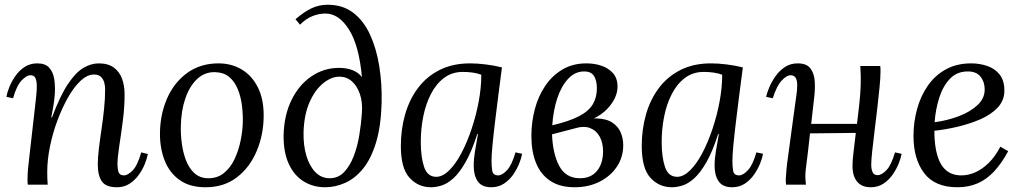

<svg xmlns="http://www.w3.org/2000/svg" viewBox="-20 -778 4307 809"><path d="M473 11Q426 11 409 -14Q392 -39 392 -85Q392 -113 396.5 -151Q401 -189 407.5 -232Q414 -275 418.5 -319Q423 -363 423 -403Q423 -415 419.5 -429Q416 -443 406 -453.5Q396 -464 376 -464Q348 -464 320 -438Q292 -412 267 -368Q242 -324 222 -270.5Q202 -217 190.5 -160.5Q179 -104 179 -53Q179 -38 179.5 -25.5Q180 -13 181 0H97Q96 -7 96 -12.5Q96 -18 96 -26Q96 -43 98 -65.5Q100 -88 104.5 -125.5Q109 -163 116 -226Q123 -285 126.5 -318Q130 -351 132 -368.5Q134 -386 134.5 -395.5Q135 -405 135 -416Q135 -434 130 -447.5Q125 -461 108 -461Q92 -461 71 -439Q50 -417 35 -364L7 -370Q10 -388 19.5 -411.5Q29 -435 45 -458Q61 -481 84 -496Q107 -511 137 -511Q171 -511 187.5 -492.5Q204 -474 208.5 -445Q213 -416 211 -383Q209 -355 204.5 -329Q200 -303 196 -283H199Q233 -374 266 -423.5Q299 -473 331.5 -492Q364 -511 396 -511Q436 -511 460 -493Q484 -475 494.5 -445.5Q505 -416 505 -381Q505 -326 497.5 -268.5Q490 -211 482.5 -162.5Q475 -114 475 -85Q475 -67 479.5 -53Q484 -39 502 -39Q519 -39 539.5 -60.5Q560 -82 575 -136L603 -129Q600 -112 590.5 -88Q581 -64 565 -41.5Q549 -19 526 -4Q503 11 473 11Z M901 -511Q955 -511 998 -485.5Q1041 -460 1066 -411Q1091 -362 1091 -292Q1091 -212 1062 -142.5Q1033 -73 978.5 -31Q924 11 846 11Q780 11 737.5 -19Q695 -49 674.5 -100Q654 -151 654 -213Q654 -294 683.5 -362Q713 -430 768.5 -470.5Q824 -511 901 -511ZM886 -474Q842 -475 810 -444.5Q778 -414 760.5 -362Q743 -310 742 -246Q741 -212 746 -174Q751 -136 763.5 -103Q776 -70 798.5 -49Q821 -28 855 -27Q895 -26 923 -48.5Q951 -71 968 -107Q985 -143 993.5 -184Q1002 -225 1003 -261Q1004 -296 999.5 -333Q995 -370 982 -402Q969 -434 946 -453.5Q923 -473 886 -474Z M1350 11Q1299 11 1259 -14Q1219 -39 1196.5 -88Q1174 -137 1175 -209Q1177 -293 1208.5 -357Q1240 -421 1292.5 -456.5Q1345 -492 1409 -492Q1440 -492 1465 -482.5Q1490 -473 1505 -453Q1493 -586 1450.5 -653.5Q1408 -721 1351 -721Q1325 -721 1297.5 -710.5Q1270 -700 1244 -674L1225 -697Q1261 -728 1292.5 -743Q1324 -758 1361 -758Q1424 -758 1468 -724.5Q1512 -691 1539 -632.5Q1566 -574 1578 -499.5Q1590 -425 1588 -343Q1585 -244 1564 -176Q1543 -108 1509.5 -67Q1476 -26 1434.5 -7.5Q1393 11 1350 11ZM1369 -27Q1405 -27 1429.5 -52.5Q1454 -78 1470 -119Q1486 -160 1494 -209Q1502 -258 1505 -304Q1508 -349 1496 -383Q1484 -417 1462 -436Q1440 -455 1410 -455Q1376 -455 1341.5 -427Q1307 -399 1284 -346.5Q1261 -294 1259 -220Q1258 -165 1271 -121.5Q1284 -78 1309 -52.5Q1334 -27 1369 -27Z M1961 -511Q1991 -511 2027 -506.5Q2063 -502 2095 -494Q2087 -434 2079.5 -374.5Q2072 -315 2065.5 -261.5Q2059 -208 2055 -165.5Q2051 -123 2051 -99Q2051 -79 2054 -59Q2057 -39 2079 -39Q2096 -39 2116.5 -61Q2137 -83 2152 -136L2180 -130Q2177 -112 2167.5 -88.5Q2158 -65 2142 -42Q2126 -19 2103 -4Q2080 11 2050 11Q2010 11 1993 -14Q1976 -39 1976 -79Q1976 -108 1981.5 -142Q1987 -176 1994 -213H1991Q1967 -139 1941.5 -94.5Q1916 -50 1890.5 -27Q1865 -4 1841 3.5Q1817 11 1796 11Q1742 11 1705.5 -29Q1669 -69 1669 -163Q1669 -233 1687 -296Q1705 -359 1741.5 -407.5Q1778 -456 1833 -483.5Q1888 -511 1961 -511ZM1930 -475Q1885 -475 1851.5 -450Q1818 -425 1796 -382.5Q1774 -340 1763.5 -287.5Q1753 -235 1753 -180Q1753 -116 1767 -74.5Q1781 -33 1818 -33Q1845 -33 1872.5 -60Q1900 -87 1924 -132.5Q1948 -178 1967 -234.5Q1986 -291 1997 -350Q2008 -409 2008 -463Q1993 -469 1973 -472Q1953 -475 1930 -475Z M2401 11Q2339 11 2298.5 -16Q2258 -43 2238.5 -91.5Q2219 -140 2219 -205Q2219 -263 2233.5 -318Q2248 -373 2277.5 -416.5Q2307 -460 2350.5 -485.5Q2394 -511 2451 -511Q2485 -511 2514.5 -501Q2544 -491 2563 -469.5Q2582 -448 2582 -413Q2582 -365 2538 -318.5Q2494 -272 2395 -249L2398 -236L2306 -212Q2309 -130 2336.5 -78.5Q2364 -27 2424 -27Q2470 -27 2495.5 -58Q2521 -89 2521 -141Q2521 -176 2507 -202Q2493 -228 2466 -238.5Q2439 -249 2398 -236L2390 -259Q2452 -280 2493.5 -279Q2535 -278 2560 -261.5Q2585 -245 2595.5 -219.5Q2606 -194 2606 -166Q2606 -116 2579.5 -76Q2553 -36 2506.5 -12.5Q2460 11 2401 11ZM2307 -250Q2379 -267 2420 -288.5Q2461 -310 2478 -339Q2495 -368 2495 -406Q2495 -438 2483 -457.5Q2471 -477 2441 -477Q2403 -477 2374 -446Q2345 -415 2328 -363.5Q2311 -312 2307 -250Z M2976 -511Q3006 -511 3042 -506.5Q3078 -502 3110 -494Q3102 -434 3094.5 -374.5Q3087 -315 3080.5 -261.5Q3074 -208 3070 -165.5Q3066 -123 3066 -99Q3066 -79 3069 -59Q3072 -39 3094 -39Q3111 -39 3131.5 -61Q3152 -83 3167 -136L3195 -130Q3192 -112 3182.5 -88.5Q3173 -65 3157 -42Q3141 -19 3118 -4Q3095 11 3065 11Q3025 11 3008 -14Q2991 -39 2991 -79Q2991 -108 2996.5 -142Q3002 -176 3009 -213H3006Q2982 -139 2956.5 -94.5Q2931 -50 2905.5 -27Q2880 -4 2856 3.5Q2832 11 2811 11Q2757 11 2720.5 -29Q2684 -69 2684 -163Q2684 -233 2702 -296Q2720 -359 2756.5 -407.5Q2793 -456 2848 -483.5Q2903 -511 2976 -511ZM2945 -475Q2900 -475 2866.5 -450Q2833 -425 2811 -382.5Q2789 -340 2778.5 -287.5Q2768 -235 2768 -180Q2768 -116 2782 -74.5Q2796 -33 2833 -33Q2860 -33 2887.5 -60Q2915 -87 2939 -132.5Q2963 -178 2982 -234.5Q3001 -291 3012 -350Q3023 -409 3023 -463Q3008 -469 2988 -472Q2968 -475 2945 -475Z M3649 11Q3622 11 3605 -0.5Q3588 -12 3580 -32Q3572 -52 3572 -79Q3572 -102 3576.5 -138.5Q3581 -175 3586 -218L3393 -216Q3389 -178 3384.5 -139.5Q3380 -101 3375 -63Q3373 -44 3373.5 -29Q3374 -14 3376 0H3292Q3291 -7 3291 -12.5Q3291 -18 3291 -26Q3292 -43 3294 -65.5Q3296 -88 3301.5 -125.5Q3307 -163 3315 -226Q3323 -285 3327.5 -318Q3332 -351 3334.5 -368.5Q3337 -386 3338 -395.5Q3339 -405 3339 -416Q3340 -434 3334 -447.5Q3328 -461 3311 -461Q3295 -461 3274 -439Q3253 -417 3236 -364L3208 -370Q3212 -388 3222 -411.5Q3232 -435 3248.5 -458Q3265 -481 3288 -496Q3311 -511 3341 -511Q3379 -511 3395 -489.5Q3411 -468 3413 -434Q3415 -400 3410 -362Q3407 -336 3404 -309Q3401 -282 3398 -256H3591Q3597 -304 3601 -342Q3605 -380 3606.5 -417Q3608 -454 3605 -500H3689Q3690 -493 3690 -487.5Q3690 -482 3690 -474Q3690 -451 3686 -410.5Q3682 -370 3676.5 -322Q3671 -274 3665 -226Q3659 -178 3655 -140.5Q3651 -103 3651 -84Q3651 -66 3656.5 -53Q3662 -40 3678 -40Q3695 -40 3715.5 -61.5Q3736 -83 3751 -136L3779 -130Q3776 -112 3766.5 -88.5Q3757 -65 3741 -42Q3725 -19 3702 -4Q3679 11 3649 11Z M4072 -511Q4108 -511 4140 -500Q4172 -489 4192 -464Q4212 -439 4212 -396Q4212 -355 4184 -325Q4156 -295 4111 -275.5Q4066 -256 4015 -244Q3964 -232 3917 -227Q3917 -165 3929.5 -123Q3942 -81 3967 -60Q3992 -39 4031 -39Q4060 -39 4089.5 -52Q4119 -65 4146 -91.5Q4173 -118 4195 -160L4228 -141Q4200 -89 4168 -55Q4136 -21 4098 -5Q4060 11 4014 11Q3919 11 3874 -48.5Q3829 -108 3829 -205Q3829 -263 3844 -318Q3859 -373 3889 -416.5Q3919 -460 3965 -485.5Q4011 -511 4072 -511ZM4058 -477Q4012 -477 3982.5 -446Q3953 -415 3937.5 -366Q3922 -317 3918 -263Q3971 -270 4019 -288Q4067 -306 4098 -334.5Q4129 -363 4129 -401Q4129 -433 4111.5 -455Q4094 -477 4058 -477Z"/></svg>

Font: Lora Italic
Style: Italic
Weight: 400
Italic angle: -3°
Designer: Olga Karpushina, Alexei Vanyashin (Cyrillic)
Foundry: Cyreal
Version: Version 2.210; ttfautohint (v1.8.1.43-b0c9)